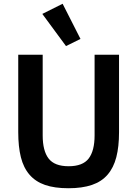

<svg xmlns="http://www.w3.org/2000/svg" viewBox="-20 -989 729 1021"><path d="M205 -915 313 -969 408 -782 331 -744ZM207 -698V-269Q207 -187 238.5 -146Q270 -105 345 -105Q420 -105 451.5 -146Q483 -187 483 -269V-698H613V-286Q613 -209 598.5 -153Q584 -97 552 -60Q520 -23 468.5 -5.5Q417 12 344 12Q270 12 219.5 -5.5Q169 -23 137 -60Q105 -97 91 -153Q77 -209 77 -286V-698Z"/></svg>

Font: IBM Plex Sans Thai SemiBold
Style: Regular
Weight: 600
Designer: Mike Abbink, Paul van der Laan, Pieter van Rosmalen, Ben Mitchell, Mark Frömberg
Foundry: Bold Monday
Version: Version 1.1